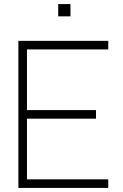

<svg xmlns="http://www.w3.org/2000/svg" viewBox="-20 -920 600 940"><path d="M265 -840V-900H325V-840ZM70 0V-720H510V-678H112V-381H450V-339H112V-42H510V0Z"/></svg>

Font: Vela Sans GX ExtLt
Style: Regular
Weight: 200
Designer: Principal design: Mikhail Sharanda - project Manrope.
Design modification: Ravid Balaliev
Foundry: Mikhail Sharanda
Version: Version 1.001